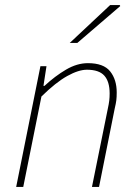

<svg xmlns="http://www.w3.org/2000/svg" viewBox="-20 -740 544 760"><path d="M44 0 140 -478H164L152 -400H156Q198 -439 241.5 -464.5Q285 -490 328 -490Q390 -490 416 -457.5Q442 -425 442 -374Q442 -356 440.5 -343.5Q439 -331 434 -310L372 0H344L406 -306Q411 -329 412.5 -342Q414 -355 414 -370Q414 -417 393 -440.5Q372 -464 324 -464Q291 -464 246 -439Q201 -414 144 -358L72 0ZM256 -570 416 -720H454L456 -716L286 -570Z"/></svg>

Font: Source Sans 3 ExtraLight
Style: Italic
Weight: 250
Italic angle: -11°
Designer: Paul D. Hunt
Foundry: Adobe
Version: Version 3.046;hotconv 1.0.118;makeotfexe 2.5.65603